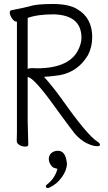

<svg xmlns="http://www.w3.org/2000/svg" viewBox="-20 -725 540 964"><path d="M107 11Q91 11 77.5 3Q64 -5 64 -17L65 -59V-616Q51 -616 40 -633Q29 -650 29 -661Q29 -673 39 -674Q57 -678 74 -681Q91 -684 127 -693Q161 -705 244 -705Q326 -705 368 -679Q443 -635 443 -539Q443 -488 421 -447Q364 -353 253 -344Q219 -340 210 -340L201 -339Q244 -292 292 -225Q419 -45 469 -14Q482 -6 482 2Q482 9 468 9Q446 9 415.5 -6Q385 -21 357 -52Q343 -69 269 -170Q150 -338 119 -338V-115L122 1Q122 11 107 11ZM221 219Q210 219 210 210Q210 206 214 203Q257 170 268 123Q267 122 265 121.5Q263 121 255 119Q247 117 242 112Q225 93 225 74Q225 54 238.5 43Q252 32 271 32Q310 32 316 96Q316 129 291 164Q266 199 230 216Q225 219 221 219ZM119 -378Q121 -383 149 -383L164 -382Q337 -382 378 -486Q389 -512 389 -535Q389 -649 250 -653Q168 -653 119 -635Z"/></svg>

Font: LXGW WenKai Mono TC Light
Style: Regular
Weight: 300
Designer: LXGW / Fontworks Inc.
Foundry: LXGW / Fontworks Inc.
Version: Version 1.330